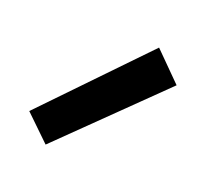

<svg xmlns="http://www.w3.org/2000/svg" viewBox="-43 -640 278 259"><g transform="rotate(15 96.5 -510.0)"><path d="M188 -550 38 -427 5 -465 152 -593Z"/></g></svg>

Font: Cambay Devanagari
Style: Regular
Weight: 400
Designer: Pooja Saxena
Foundry: Pooja Saxena
Version: Version 1.180;PS 001.180;hotconv 1.0.70;makeotf.lib2.5.58329